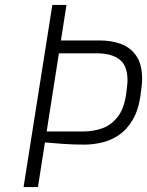

<svg xmlns="http://www.w3.org/2000/svg" viewBox="-20 -754 593 774"><path d="M75 0 191 -734H248L133 0ZM320 -171Q277 -171 234 -174Q191 -177 146 -181L154 -224H316Q356 -224 391.5 -236.5Q427 -249 453 -281Q479 -313 488 -371Q490 -385 492 -402.5Q494 -420 494 -430Q494 -490 461.5 -514.5Q429 -539 371 -539H200L206 -591H381Q430 -591 468.5 -576.5Q507 -562 530 -528Q553 -494 553 -435Q553 -422 550.5 -402Q548 -382 546 -366Q537 -307 513.5 -268.5Q490 -230 458.5 -209Q427 -188 391 -179.5Q355 -171 320 -171Z"/></svg>

Font: Exo Thin Light
Style: Italic
Weight: 300
Italic angle: -9°
Version: Version 2.000